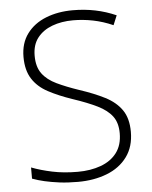

<svg xmlns="http://www.w3.org/2000/svg" viewBox="-53 -768 650 822"><g transform="rotate(-5 272.5 -357.0)"><path d="M493 -184Q493 -120 461 -76.5Q429 -33 373.5 -11.5Q318 10 249 10Q205 10 170 5.5Q135 1 106.5 -5.5Q78 -12 54 -21V-69Q93 -54 142.5 -43.5Q192 -33 252 -33Q307 -33 351 -49Q395 -65 420 -98Q445 -131 445 -182Q445 -227 424 -255Q403 -283 361.5 -303.5Q320 -324 257 -345Q198 -365 154 -388.5Q110 -412 86.5 -449Q63 -486 63 -543Q63 -602 93 -642.5Q123 -683 174.5 -703.5Q226 -724 290 -724Q341 -724 387 -714.5Q433 -705 476 -686L459 -645Q416 -664 373 -672.5Q330 -681 288 -681Q238 -681 198 -666Q158 -651 134.5 -621Q111 -591 111 -544Q111 -496 132.5 -467Q154 -438 194 -419Q234 -400 287 -382Q351 -361 397 -337.5Q443 -314 468 -278Q493 -242 493 -184Z"/></g></svg>

Font: Noto Sans Syriac Eastern ExtraLight
Style: Regular
Weight: 250
Designer: Patrick Giasson and the Monotype Design Team
Foundry: Monotype Imaging Inc.
Version: Version 3.001